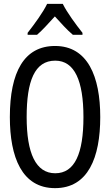

<svg xmlns="http://www.w3.org/2000/svg" viewBox="-20 -964 570 994"><path d="M123 -794V-784H172C199 -807 232 -844 264 -879C296 -844 327 -809 357 -784H407V-794C373 -837 327 -899 305 -944H224C203 -900 159 -840 123 -794ZM265 10C436 10 499 -148 499 -358C499 -568 434 -726 265 -726C105 -726 31 -591 31 -358C31 -151 93 10 265 10ZM266 -67C165 -67 118 -171 118 -358C118 -544 159 -650 266 -650C366 -650 412 -546 412 -358C412 -169 367 -67 266 -67Z"/></svg>

Font: Noto Sans Mono Condensed
Style: Regular
Weight: 400
Width: 3
Designer: Monotype Design Team
Foundry: Monotype Imaging Inc.
Version: Version 2.014